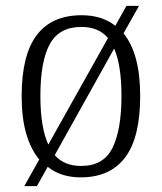

<svg xmlns="http://www.w3.org/2000/svg" viewBox="-20 -596 553 656"><path d="M114 -51Q85 -86 69.5 -139.5Q54 -193 54 -268Q54 -408 105.5 -476Q157 -544 259 -544Q328 -544 374 -508L412 -576H455L402 -482Q430 -448 444.5 -394.5Q459 -341 459 -268Q459 -126 407.5 -58Q356 10 256 10Q188 10 143 -26L106 40H63ZM349 -466Q317 -504 258 -504Q182 -504 150 -445Q118 -386 118 -268Q118 -161 145 -102ZM257 -29Q334 -29 364.5 -91Q395 -153 395 -268Q395 -373 370 -430L167 -66Q199 -29 257 -29Z"/></svg>

Font: Noto Serif Lao SemiCondensed Light
Style: Regular
Weight: 300
Width: 4
Designer: Monotype Design Team
Foundry: Monotype Imaging Inc.
Version: Version 2.003; ttfautohint (v1.8.4.7-5d5b)